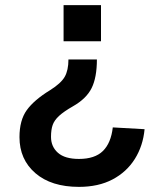

<svg xmlns="http://www.w3.org/2000/svg" viewBox="-20 -567 640 749"><path d="M374 -547V-406H228V-547ZM288 162Q180 162 118 108.5Q56 55 56 -32Q56 -98 84.5 -137.5Q113 -177 175 -215Q218 -242 232.5 -267.5Q247 -293 247 -335H358Q358 -265 337.5 -223.5Q317 -182 264 -152Q229 -132 210.5 -115Q192 -98 185.5 -79.5Q179 -61 179 -33Q179 5 206 29Q233 53 288 53Q350 53 381.5 22Q413 -9 420 -70L544 -63Q538 2 506 53Q474 104 419 133Q364 162 288 162Z"/></svg>

Font: Geist Mono SemiBold
Style: Regular
Weight: 600
Monospace: yes
Designer: Basement.studio, Andrés Briganti, Mateo Zaragoza
Foundry: Basement.studio, Vercel, Andrés Briganti, Guido Ferreyra, Mateo Zaragoza
Version: Version 1.500; ttfautohint (v1.8.4.7-5d5b)